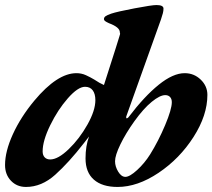

<svg xmlns="http://www.w3.org/2000/svg" viewBox="-24 -727 842 761"><path d="M-4 -73Q-4 -127 27 -195Q58 -263 112 -328Q203 -437 279 -437Q299 -437 316.5 -429Q334 -421 349 -412Q364 -403 370 -399L388 -390L435 -537Q445 -570 449 -582Q453 -594 452 -595Q451 -596 451 -599Q451 -619 408 -635Q397 -640 392.5 -643.5Q388 -647 388 -651Q388 -658 394 -662.5Q400 -667 417 -673Q441 -681 509.5 -694Q578 -707 596 -707Q624 -707 624 -693Q624 -684 621.5 -674.5Q619 -665 614 -650L477 -267L476 -263Q476 -258 478.5 -258Q481 -258 485 -262Q548 -345 605 -391Q662 -437 708 -437Q745 -437 771.5 -411.5Q798 -386 798 -351Q798 -270 743 -184Q688 -98 604.5 -42Q521 14 442 14Q381 14 348 -15Q315 -44 315 -99Q315 -149 329 -186L308 -159Q249 -83 195 -34.5Q141 14 79 14Q43 14 19.5 -10.5Q-4 -35 -4 -73ZM354 -330Q354 -355 343.5 -369Q333 -383 313 -383Q285 -383 245 -337.5Q205 -292 175 -230.5Q145 -169 145 -127Q145 -112 153 -103.5Q161 -95 175 -95Q206 -95 248.5 -136Q291 -177 322.5 -233Q354 -289 354 -330ZM571 -115Q604 -168 630.5 -231Q657 -294 657 -322Q657 -335 650 -342.5Q643 -350 631 -350Q610 -350 577.5 -323.5Q545 -297 509 -247Q474 -198 453 -154.5Q432 -111 432 -88Q432 -67 444.5 -46.5Q457 -26 473 -26Q490 -26 519.5 -53Q549 -80 571 -115Z"/></svg>

Font: EB Garamond ExtraBold
Style: Italic
Weight: 800
Italic angle: -17.2°
Designer: Georg Duffner and Octavio Pardo
Foundry: Georg Duffner
Version: Version 1.000